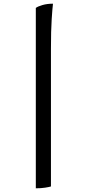

<svg xmlns="http://www.w3.org/2000/svg" viewBox="-20 -820 469 1040"><path d="M174 200V-777Q184 -785 209.5 -792.5Q235 -800 267 -800Q264 -777 260 -716Q256 -655 256 -556V190Q247 193 224.5 196.5Q202 200 174 200Z"/></svg>

Font: Texturina SemiBold
Style: Regular
Weight: 600
Designer: Guillermo Torres Carreño
Foundry: Omnibus-Type
Version: Version 1.002; ttfautohint (v1.8.3)